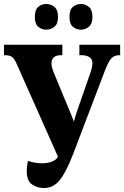

<svg xmlns="http://www.w3.org/2000/svg" viewBox="-20 -940 627 970"><path d="M201 10Q169 10 142 -8Q115 -26 115 -78Q115 -98 121 -127Q158 -115 193 -115Q220 -115 242 -123.5Q264 -132 273 -148L67 -611Q54 -642 42 -651.5Q30 -661 8 -661H0V-714H295V-661H285Q263 -661 251.5 -650Q240 -639 240 -622Q240 -610 243.5 -597Q247 -584 253 -570L329 -386Q336 -370 341.5 -356Q347 -342 353 -326Q363 -360 374 -392L432 -559Q447 -601 447 -620Q447 -641 432 -651Q417 -661 394 -661H381V-714H587V-661H581Q558 -661 543 -645.5Q528 -630 510 -583L348 -158Q313 -68 281 -29Q249 10 201 10ZM390 -790Q366 -790 348.5 -804.5Q331 -819 331 -854Q331 -891 348.5 -905.5Q366 -920 390 -920Q410 -920 428.5 -905.5Q447 -891 447 -854Q447 -819 428.5 -804.5Q410 -790 390 -790ZM213 -790Q191 -790 173.5 -804.5Q156 -819 156 -854Q156 -891 173.5 -905.5Q191 -920 213 -920Q236 -920 254.5 -905.5Q273 -891 273 -854Q273 -819 254.5 -804.5Q236 -790 213 -790Z"/></svg>

Font: Noto Serif ExtraCondensed ExtraBold
Style: Regular
Weight: 800
Width: 2
Designer: Monotype Design Team
Foundry: Monotype Imaging Inc.
Version: Version 2.013; ttfautohint (v1.8.4.7-5d5b)